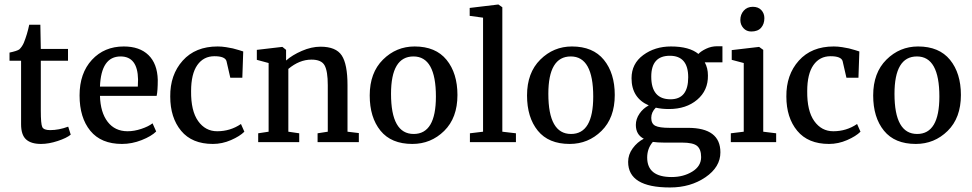

<svg xmlns="http://www.w3.org/2000/svg" viewBox="-20 -627 4288 847"><path d="M73 -79V-359H22V-395Q55 -402 65 -409Q77 -420 85 -438Q100 -475 109 -518H158L160 -411H280V-359H160V-139Q160 -80 166.5 -66.5Q173 -53 201 -53Q240 -53 280 -68H281L292 -33Q274 -18 234.5 -5Q195 8 161 8Q117 8 95 -12Q73 -32 73 -79Z M518 8Q426 8 378.5 -50Q331 -108 331 -206Q331 -304 385.5 -363Q440 -422 526 -422Q596 -422 635 -384Q674 -346 676 -275Q676 -226 671 -204H421Q423 -131 455 -89.5Q487 -48 543 -48Q572 -48 603.5 -58.5Q635 -69 653 -83L669 -47Q648 -26 605 -9Q562 8 518 8ZM512 -378Q426 -378 421 -245H588Q588 -250 588.5 -261Q589 -272 589 -277Q587 -378 512 -378Z M731 -201Q730 -297 786 -359.5Q842 -422 940 -422Q958 -422 977 -419Q996 -416 1007 -413.5Q1018 -411 1034 -406Q1050 -401 1053 -400L1049 -284H996L979 -358Q972 -379 926 -379Q878 -379 850.5 -340Q823 -301 823 -225Q822 -138 854 -93Q886 -48 938 -48Q996 -48 1043 -80L1058 -46Q1038 -26 999 -9Q960 8 919 8Q827 8 779 -50Q731 -108 731 -201Z M1119 0V-39L1165 -46V-349L1113 -363V-407L1224 -420H1226L1242 -407V-360Q1269 -384 1311.5 -402.5Q1354 -421 1394 -421Q1462 -421 1487.5 -382.5Q1513 -344 1513 -251V-46L1563 -40V0H1381V-39L1426 -46V-251Q1426 -313 1412 -338.5Q1398 -364 1354 -364Q1301 -364 1252 -323V-46L1300 -39V0Z M1805 -36Q1903 -36 1903 -201Q1903 -378 1804 -378Q1705 -378 1705 -213Q1705 -36 1805 -36ZM1611 -206Q1611 -306 1669.5 -364Q1728 -422 1809 -422Q1902 -422 1950 -363Q1998 -304 1998 -208Q1998 -107 1939.5 -49.5Q1881 8 1799 8Q1706 8 1658.5 -50.5Q1611 -109 1611 -206Z M2053 0V-39L2111 -46V-549L2052 -557V-592L2177 -607H2179L2196 -595V-46L2256 -39V0Z M2499 -36Q2597 -36 2597 -201Q2597 -378 2498 -378Q2399 -378 2399 -213Q2399 -36 2499 -36ZM2305 -206Q2305 -306 2363.5 -364Q2422 -422 2503 -422Q2596 -422 2644 -363Q2692 -304 2692 -208Q2692 -107 2633.5 -49.5Q2575 8 2493 8Q2400 8 2352.5 -50.5Q2305 -109 2305 -206Z M3103 -294Q3104 -228 3055.5 -187Q3007 -146 2931 -146Q2899 -146 2873 -152Q2853 -132 2853 -107Q2853 -81 2871 -72Q2889 -63 2934 -63H3015Q3158 -63 3158 45Q3158 110 3092 155Q3026 200 2936 200H2935Q2751 200 2751 87Q2751 55 2771 27.5Q2791 0 2820 -15Q2785 -33 2785 -76Q2785 -102 2801 -125.5Q2817 -149 2842 -162Q2766 -195 2766 -282Q2766 -346 2817.5 -384Q2869 -422 2940 -422Q3021 -422 3061 -389Q3072 -401 3095 -412Q3118 -423 3144 -423H3167V-352H3089Q3103 -327 3103 -294ZM2908 2Q2881 2 2860 -1Q2835 28 2835 68Q2835 154 2943 154Q2995 154 3034 130Q3073 106 3073 66Q3073 32 3055.5 17Q3038 2 2988 2ZM3016 -286Q3016 -381 2935 -381Q2853 -381 2853 -289Q2853 -189 2938 -189Q3016 -189 3016 -286Z M3204 0V-39L3261 -46V-349L3208 -363V-406L3328 -420H3329L3347 -407V-46L3404 -39V0ZM3294 -488Q3273 -488 3259.5 -503Q3246 -518 3246 -539Q3246 -563 3261 -580Q3276 -597 3301 -597Q3325 -597 3338.5 -582.5Q3352 -568 3352 -547Q3352 -521 3337.5 -504.5Q3323 -488 3294 -488Z M3449 -201Q3448 -297 3504 -359.5Q3560 -422 3658 -422Q3676 -422 3695 -419Q3714 -416 3725 -413.5Q3736 -411 3752 -406Q3768 -401 3771 -400L3767 -284H3714L3697 -358Q3690 -379 3644 -379Q3596 -379 3568.5 -340Q3541 -301 3541 -225Q3540 -138 3572 -93Q3604 -48 3656 -48Q3714 -48 3761 -80L3776 -46Q3756 -26 3717 -9Q3678 8 3637 8Q3545 8 3497 -50Q3449 -108 3449 -201Z M4026 -36Q4124 -36 4124 -201Q4124 -378 4025 -378Q3926 -378 3926 -213Q3926 -36 4026 -36ZM3832 -206Q3832 -306 3890.5 -364Q3949 -422 4030 -422Q4123 -422 4171 -363Q4219 -304 4219 -208Q4219 -107 4160.5 -49.5Q4102 8 4020 8Q3927 8 3879.5 -50.5Q3832 -109 3832 -206Z"/></svg>

Font: Aikya Medium
Style: Regular
Weight: 500
Designer: Neelakash Kshetrimayum (Latin subset based on Merriweather by Eben Sorkin)
Foundry: Brand New Type
Version: Version 1.00 b005